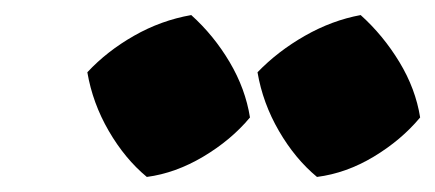

<svg xmlns="http://www.w3.org/2000/svg" viewBox="-20 -795 578 255"><path d="M234 -775Q264 -748 285 -712.5Q306 -677 312 -639Q287 -609 250 -587Q213 -565 175 -560Q146 -584 124.5 -621Q103 -658 96 -699Q122 -727 158 -747.5Q194 -768 234 -775ZM459 -775Q489 -748 510.5 -712.5Q532 -677 538 -639Q513 -609 476.5 -587Q440 -565 401 -560Q372 -584 350.5 -621Q329 -658 322 -699Q349 -727 385 -747.5Q421 -768 459 -775Z"/></svg>

Font: Piazzolla Black
Style: Italic
Weight: 900
Italic angle: -11.3°
Designer: Juan Pablo del Peral
Foundry: Huerta Tipografica
Version: Version 1.330